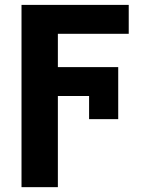

<svg xmlns="http://www.w3.org/2000/svg" viewBox="-20 -566 616 789"><path d="M217.8 -545.9V203.1H68.4V-545.9ZM465.8 -290.2V-171.5H175.2V-290.2ZM509 -545.9V-427.1H175.2V-545.9ZM465.8 -76.4H346.1V-290.2H465.8Z"/></svg>

Font: Inter V
Style: 
Weight: 400
Designer: Rasmus Andersson
Foundry: rsms
Version: Version 4.000;git-a3f224843